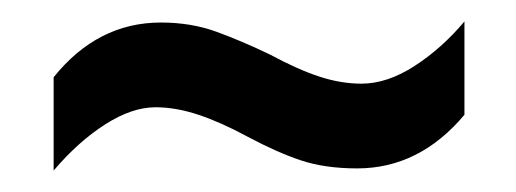

<svg xmlns="http://www.w3.org/2000/svg" viewBox="-20 -508 481 179"><path d="M210 -381Q186 -394 165 -401Q144 -408 125 -408Q103 -408 78 -392Q53 -376 30 -349V-436Q71 -487 130 -487Q158 -487 181.5 -478.5Q205 -470 232 -457Q258 -443 278 -436.5Q298 -430 317 -430Q341 -430 366.5 -446.5Q392 -463 413 -488V-401Q371 -351 313 -351Q283 -351 260.5 -358.5Q238 -366 210 -381Z"/></svg>

Font: Noto Sans Telugu UI ExtraCondensed Medium
Style: Regular
Weight: 500
Width: 2
Designer: Jelle Bosma - Monotype Design Team
Foundry: Monotype Imaging Inc.
Version: Version 2.005; ttfautohint (v1.8.4.7-5d5b)